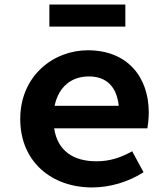

<svg xmlns="http://www.w3.org/2000/svg" viewBox="-20 -810 740 844"><path d="M531 -790H197V-693H531ZM634 -315C634 -473 539 -589 366 -589C214 -589 69 -476 69 -287C69 -97 209 14 385 14C466 14 548 -12 611 -53L561 -145C509 -116 461 -101 404 -101C302 -101 233 -147 218 -246H628C630 -259 634 -287 634 -315ZM371 -474C447 -474 493 -430 502 -345H220C238 -430 295 -474 371 -474Z"/></svg>

Font: Kawkab Mono
Style: Bold
Weight: 700
Monospace: yes
Designer: Abdullah Arif
Foundry: Abdullah Arif
Version: Version 1.000;PS 000.500;hotconv 1.0.88;makeotf.lib2.5.64775